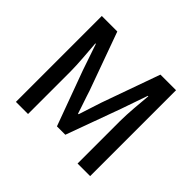

<svg xmlns="http://www.w3.org/2000/svg" viewBox="-167 -951 1165 1165"><g transform="rotate(45 415.0 -368.5)"><path d="M97 0H201V-364C201 -430 192 -525 187 -592H191L249 -422L378 -71H450L578 -422L637 -592H641C635 -525 626 -430 626 -364V0H734V-737H600L467 -364C463 -352 459 -339 455 -327L431 -253C427 -241 423 -228 419 -216H414C410 -228 406 -241 402 -253L377 -327C373 -339 369 -352 365 -364L230 -737H97Z"/></g></svg>

Font: DAIFUKU Sans JP Medium
Style: Regular
Weight: 500
Designer: Original font ‘Source Han Sans JP’ : Ryoko NISHIZUKA  (kana, bopomofo & ideographs); Paul D. Hunt (Latin, Greek & Cyrill
Foundry: Daifuku
Version: Version 1.000